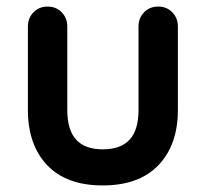

<svg xmlns="http://www.w3.org/2000/svg" viewBox="-20 -555 627 585"><path d="M462 -535Q488 -535 505 -517.5Q522 -500 522 -474V-220Q522 -114 463 -52Q404 10 293 10Q182 10 123.5 -52Q65 -114 65 -220V-474Q65 -500 82 -517.5Q99 -535 125 -535Q151 -535 168 -517.5Q185 -500 185 -474V-220Q185 -159 212 -129.5Q239 -100 293 -100Q348 -100 375 -129.5Q402 -159 402 -220V-474Q402 -500 419 -517.5Q436 -535 462 -535Z"/></svg>

Font: Quicksand Variable Light
Style: Regular
Weight: 300
Designer: Andrew Paglinawan
Foundry: Andrew Paglinawan
Version: Version 3.004